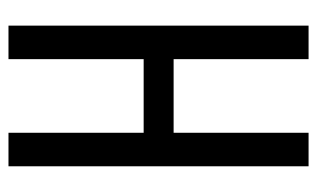

<svg xmlns="http://www.w3.org/2000/svg" viewBox="-166 -574 740 448"><g transform="rotate(-90 204.0 -350.0)"><path d="M290 -314.9H118.2V0H40V-700.2H118.2V-384.8H290V-700.2H368.2V0H290Z"/></g></svg>

Font: Bebas Neue Regular
Style: Regular
Weight: 400
Designer: Ryoichi Tsunekawa
Foundry: Ryoichi Tsunekawa
Version: Version 001.003